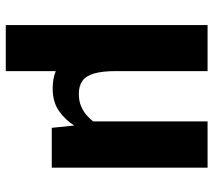

<svg xmlns="http://www.w3.org/2000/svg" viewBox="-56 -512 724 651"><g transform="rotate(90 305.5 -186.0)"><path d="M64.4 155.9V-528.3H220.6V-216.8Q220.6 -170.8 228.8 -143.3Q237 -115.7 254 -103.8Q271 -91.8 297.6 -91.8Q322.3 -91.8 340 -99.6Q357.7 -107.3 370.5 -118.5Q383.2 -129.7 391.2 -140.5V-528.3H547.9V0H412.9L405.1 -76.2Q386.6 -46.5 356.2 -24.8Q325.9 -3.1 279.2 -3.1Q245.9 -3.1 220.6 -13.6V155.9Z"/></g></svg>

Font: Comme
Style: Regular
Weight: 400
Designer: Vernon Adams
Foundry: Vernon Adams
Version: Version 1.000;gftools[0.9.27]